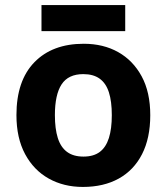

<svg xmlns="http://www.w3.org/2000/svg" viewBox="-20 -729 659 759"><path d="M574 -273.8Q574 -183 541.5 -119.5Q509 -56 449.3 -23Q389.7 10 307.6 10Q232 10 172.7 -23.1Q113.4 -56.2 79.2 -119.8Q45 -183.4 45 -274Q45 -410 116 -483Q187 -556 311 -556Q388.4 -556 447.2 -523Q506 -490 540 -427.3Q574 -364.5 574 -273.8ZM197 -273.8Q197 -220 208.5 -183.5Q220 -147 245 -128.5Q270 -110 310 -110Q350 -110 374.5 -128.5Q399 -147 410.5 -183.5Q422 -220 422 -273.6Q422 -328 410.5 -364Q399 -400 374 -418Q349.1 -436 309.3 -436Q250 -436 223.5 -395.5Q197 -355 197 -273.8ZM475 -709V-606H144V-709Z"/></svg>

Font: Noto Sans Canadian Aboriginal
Style: Regular
Weight: 400
Designer: Monotype Design Team, Typotheque's Kevin King
Foundry: Monotype Imaging Inc.
Version: Version 2.002